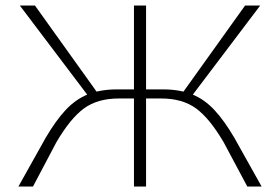

<svg xmlns="http://www.w3.org/2000/svg" viewBox="-20 -678 1018 698"><path d="M832 -177 931 0H879L793 -161Q742 -248 692.5 -284Q643 -320 566 -320H511V0H467V-320H412Q335 -320 285.5 -284Q236 -248 185 -161L100 0H47L146 -177Q183 -240 218.5 -278Q254 -316 297 -334L52 -658H107L331 -345Q366 -353 402 -353H467V-658H511V-353H576Q612 -353 647 -345L871 -658H926L681 -334Q724 -316 759.5 -278Q795 -240 832 -177Z"/></svg>

Font: EauTest Light
Style: Regular
Weight: 300
Designer: Christian Thalmann (Catharsis Fonts)
Version: Version 0.001;PS 000.001;hotconv 1.0.88;makeotf.lib2.5.64775